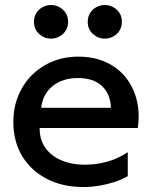

<svg xmlns="http://www.w3.org/2000/svg" viewBox="-20 -738 612 773"><path d="M316.1 15Q232.2 15 168.7 -17.8Q105.1 -50.6 69.4 -109.4Q33.8 -168.3 33.8 -246.6Q33.8 -303.7 53.3 -351.9Q72.9 -400.1 108.3 -435.5Q143.8 -470.9 191.6 -490.5Q239.3 -510 295.9 -510Q357.2 -510 405.3 -488.3Q453.4 -466.6 485.2 -427.6Q516.9 -388.6 530.2 -336.3Q543.6 -284.1 534.7 -222.8H139.7Q138.8 -178.5 161 -145.3Q183.2 -112.2 224.5 -93.6Q265.8 -75 321.9 -75Q369.4 -75 413.7 -87.7Q457.9 -100.4 494.4 -125.4V-28.8Q469.2 -14.4 439.1 -4.7Q408.9 4.9 377.5 10Q346 15 316.1 15ZM145.8 -304H426.7Q424.5 -360.1 390.4 -391.9Q356.3 -423.8 293.7 -423.8Q232.2 -423.8 192.3 -391.9Q152.4 -360.1 145.8 -304ZM185.4 -582.5Q158.1 -582.5 137.4 -601.4Q116.7 -620.3 116.7 -650.1Q116.7 -670.1 126.2 -685.4Q135.8 -700.8 151.5 -709.2Q167.2 -717.8 185.4 -717.8Q212.8 -717.8 233.5 -698.9Q254.2 -680.1 254.2 -650.1Q254.2 -630.2 244.7 -614.9Q235.1 -599.7 219.4 -591.1Q203.7 -582.5 185.4 -582.5ZM401.9 -582.5Q374.6 -582.5 353.9 -601.4Q333.2 -620.3 333.2 -650.1Q333.2 -670.1 342.7 -685.4Q352.2 -700.8 368 -709.2Q383.7 -717.8 401.9 -717.8Q429.3 -717.8 450 -698.9Q470.7 -680.1 470.7 -650.1Q470.7 -630.2 461.2 -614.9Q451.6 -599.7 435.9 -591.1Q420.2 -582.5 401.9 -582.5Z"/></svg>

Font: Geologica-Sharp
Style: Regular
Weight: 100
Designer: Sindre Bremnes, Frode Helland
Foundry: Monokrom Skriftforlag AS
Version: Version 1.010;gftools[0.9.28]